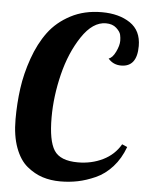

<svg xmlns="http://www.w3.org/2000/svg" viewBox="-54 -794 642 843"><g transform="rotate(5 267.5 -372.0)"><path d="M500 -180 523 -170Q504 -118 471 -81.5Q438 -45 397.5 -27Q357 -9 320 -1.5Q283 6 243 6Q201 6 165 -5.5Q129 -17 96 -44Q63 -71 43.5 -123.5Q24 -176 24 -249Q24 -319 33 -385Q42 -451 66 -519Q90 -587 127 -637Q164 -687 224 -718.5Q284 -750 361 -750Q437 -750 486 -717Q535 -684 535 -616Q535 -524 465 -524Q430 -524 408 -550Q425 -555 438.5 -583Q452 -611 452 -632Q452 -645 449 -658.5Q446 -672 429 -687.5Q412 -703 383 -703Q325 -703 277 -631Q229 -559 205 -461.5Q181 -364 181 -271Q181 -168 208 -126Q235 -84 313 -84Q373 -84 423 -108.5Q473 -133 500 -180Z"/></g></svg>

Font: Lobster 1.3
Style: Regular
Weight: 400
Designer: Pablo Impallari
Foundry: Pablo Impallari. www.impallari.com
Version: Version 1.003 2010